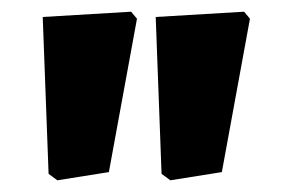

<svg xmlns="http://www.w3.org/2000/svg" viewBox="-20 -666 483 328"><path d="M214 -634 166 -372 78 -358 63 -369 53 -637 204 -646ZM407 -634 359 -372 271 -358 256 -369 246 -637 397 -646Z"/></svg>

Font: Luna Sans Black
Style: Regular
Weight: 900
Designer: Juan Pablo del Peral
Foundry: Huerta Tipografica
Version: Version 2.001; ttfautohint (v1.5)